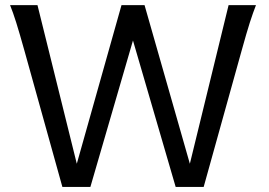

<svg xmlns="http://www.w3.org/2000/svg" viewBox="-20 -733 1056 753"><path d="M724.6 -90.8 876.5 -712.9H983.9Q978 -697.8 972.2 -681.4Q966.3 -665 959.7 -644.3Q953.1 -623.5 945.3 -596.9Q937.5 -570.3 927.7 -534.7L778.8 0H668.9L501.5 -574.2L334.5 0H224.6L75.7 -534.7Q65.9 -569.8 58.1 -596.4Q50.3 -623 43.7 -644.3Q37.1 -665.5 31.2 -681.9Q25.4 -698.2 19.5 -712.9H127L281.2 -90.8L456.5 -712.9H546.9Z"/></svg>

Font: Andika Basic
Style: Regular
Weight: 400
Designer: Annie Olsen & Victor Gaultney
Foundry: SIL International
Version: Version 1.000